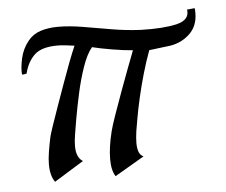

<svg xmlns="http://www.w3.org/2000/svg" viewBox="-42 -535 680 578"><g transform="rotate(-5 298.5 -246.0)"><path d="M102 -4Q88 -23 88 -58Q88 -75 91.5 -96.5Q95 -118 100 -141Q102 -149 110 -173Q118 -197 129.5 -229Q141 -261 153 -295Q165 -329 176.5 -359Q188 -389 196 -407Q182 -409 169 -410.5Q156 -412 145 -412Q96 -412 74.5 -391Q53 -370 45 -336Q39 -334 31 -334Q29 -354 35.5 -383Q42 -412 60 -434Q75 -453 98.5 -460.5Q122 -468 151 -468Q186 -468 227 -461Q268 -454 312 -446.5Q356 -439 399 -437Q467 -435 507.5 -444.5Q548 -454 543 -486Q549 -486 555.5 -487Q562 -488 566 -488Q567 -484 567 -480.5Q567 -477 567 -473Q567 -435 543 -411.5Q519 -388 484 -382Q471 -380 451.5 -378Q432 -376 419 -374Q407 -342 396.5 -305.5Q386 -269 378 -234Q370 -199 365.5 -172.5Q361 -146 359 -135Q356 -114 356 -99Q356 -64 374 -57L285 -5Q273 -23 273 -57Q273 -93 285 -141Q289 -157 300 -188.5Q311 -220 324.5 -257Q338 -294 350.5 -327Q363 -360 370 -378Q343 -380 307.5 -386Q272 -392 248 -398Q232 -379 219 -341.5Q206 -304 197 -262.5Q188 -221 182 -187Q176 -153 174 -139Q171 -120 171 -106Q171 -87 176.5 -75.5Q182 -64 191 -59Z"/></g></svg>

Font: Kings
Style: Regular
Weight: 400
Designer: Robert E. Leuschke
Foundry: Robert E. Leuschke
Version: Version 1.010; ttfautohint (v1.8.3)